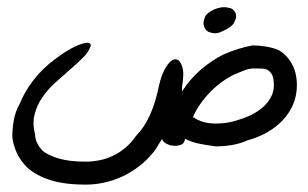

<svg xmlns="http://www.w3.org/2000/svg" viewBox="-20 -411 858 534"><path d="M601.1 -325.2Q587.9 -318.4 577.1 -318.4Q572.3 -318.4 562.7 -321.3Q553.2 -324.2 548.3 -335.4Q545.9 -340.8 545.9 -346.7Q545.9 -353.5 550.3 -364.3Q554.7 -375 575.7 -384.8Q591.3 -391.1 604 -391.1Q609.4 -391.1 619.4 -388.7Q629.4 -386.2 634.8 -375.5Q636.7 -371.1 636.7 -366.2Q636.7 -358.9 630.9 -347.7Q625 -336.4 601.1 -325.2ZM630.9 -203.6Q614.7 -195.8 598.4 -184.1Q582 -172.4 566.9 -157.2Q551.8 -142.1 538.6 -123.8Q525.4 -105.5 516.1 -84.5Q519.5 -84.5 520.5 -84Q521.5 -83.5 524.4 -80.6Q537.1 -73.7 550.5 -70.6Q564 -67.4 580.1 -67.4Q599.1 -67.4 616.2 -70.6Q633.3 -73.7 652.3 -80.6Q671.4 -86.9 687.7 -96.2Q704.1 -105.5 716.1 -117.4Q728 -129.4 734.9 -143.6Q741.7 -157.7 741.7 -173.8Q741.7 -189.9 738 -200Q734.4 -210 724.6 -216.3Q718.3 -219.7 708.7 -220.2Q699.2 -220.7 686.5 -220.7Q673.8 -220.7 660.4 -215.6Q647 -210.4 630.9 -203.6ZM486.3 -169.9V-156.7Q508.8 -191.9 538.8 -217.5Q568.8 -243.2 601.1 -259.3Q623.5 -269 643.3 -275.1Q663.1 -281.2 682.1 -284.7Q701.2 -284.7 720 -281.5Q738.8 -278.3 754.4 -272Q776.9 -259.3 791.3 -234.1Q805.7 -209 805.7 -173.8Q805.7 -145 795.2 -120.6Q784.7 -96.2 766.4 -76.7Q748 -57.1 723.1 -43Q698.2 -28.8 669.4 -21Q647 -11.2 624.8 -7.6Q602.5 -3.9 580.1 -3.9Q557.6 -6.8 535.9 -11Q514.2 -15.1 494.6 -24.9Q493.2 -12.2 483.4 -8.3Q476.1 -5.4 467.8 -5.4Q464.8 -5.4 457.3 -6.3Q449.7 -7.3 440.4 -12.9Q431.2 -18.6 431.2 -24.9Q424.3 -15.1 420.4 -8.1Q416.5 -1 409.7 8.8Q389.2 34.7 365.5 52.5Q341.8 70.3 317.1 81.3Q292.5 92.3 267.3 97.4Q242.2 102.5 218.3 102.5Q160.6 102.5 121.3 90.3Q82 78.1 56.6 55.7Q37.1 36.6 27.1 14.9Q17.1 -6.8 14.2 -29.3Q14.2 -51.8 18.3 -76.2Q22.5 -100.6 35.2 -123Q47.9 -155.3 73 -188Q98.1 -220.7 133.3 -246.6Q160.2 -267.1 180.2 -277.3Q200.2 -287.6 212.9 -290.5Q218.8 -292 222.7 -292Q227.5 -292 230 -290Q232.4 -288.1 232.4 -285.2Q232.4 -283.2 231 -280.3Q225.6 -265.1 210 -249.8Q194.3 -234.4 174.6 -217.3Q154.8 -200.2 133.8 -181.2Q112.8 -162.1 97.7 -140.1Q82.5 -118.2 76.2 -92.8Q73.2 -81.5 73.2 -68.8Q73.2 -53.7 77.6 -37.6Q77.6 -24.9 83.5 -12.9Q89.4 -1 99.1 8.8Q114.7 21.5 144 30Q173.3 38.6 218.3 38.6Q235.8 38.6 254.6 35.2Q273.4 31.7 291.7 23.4Q310.1 15.1 327.1 1.2Q344.2 -12.7 358.9 -33.7Q403.3 -78.1 422.4 -173.8Q428.7 -200.2 437.3 -216.6Q445.8 -232.9 454.6 -240.2Q461.4 -246.1 467.8 -246.1Q469.2 -246.1 473.6 -244.9Q478 -243.7 483.2 -234.4Q488.3 -225.1 489.7 -209V-202.6Q489.7 -188.5 486.3 -169.9Z"/></svg>

Font: DimaLove
Style: regular
Weight: 400
Designer: R.Balvardi
Foundry: Dima Software Group
Version: Version 1.00;May 4, 2019;FontCreator 11.5.0.2427 64-bit